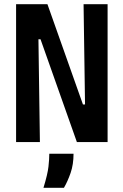

<svg xmlns="http://www.w3.org/2000/svg" viewBox="-20 -680 591 919"><path d="M57 0V-660H207L377 -180H387L380 -660H495V0H348L174 -492H164L171 0ZM188 219Q208 154 212 117.5Q216 81 216 56H332Q332 107 318 147.5Q304 188 286 219Z"/></svg>

Font: Bricolage Grotesque 24pt Condensed SemiBold
Style: Regular
Weight: 600
Width: 3
Designer: Mathieu Triay
Foundry: Atelier Triay
Version: Version 1.001;gftools[0.9.33.dev8+g029e19f]